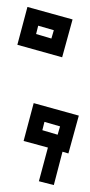

<svg xmlns="http://www.w3.org/2000/svg" viewBox="-20 -442 259 553"><path d="M177 0 160 -5 135 91 92 80 118 -17 48 -36 77 -145 207 -109ZM146 -54 153 -78 108 -91 102 -67ZM159 -277 30 -313 59 -422 189 -386ZM128 -331 135 -355 90 -368 84 -344Z"/></svg>

Font: Blaka Hollow
Style: Regular
Weight: 400
Designer: Mohamed Gaber
Foundry: Kief Type Foundry
Version: Version 1.003; ttfautohint (v1.8.4.7-5d5b)